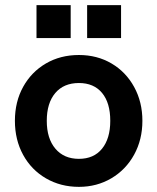

<svg xmlns="http://www.w3.org/2000/svg" viewBox="-20 -717 612 747"><path d="M38 -247Q38 -321 70 -379Q102 -437 158.5 -470Q215 -503 287 -503Q358 -503 414 -470Q470 -437 502 -378.5Q534 -320 534 -247Q534 -174 502 -115.5Q470 -57 413.5 -23.5Q357 10 287 10Q216 10 159 -23Q102 -56 70 -114.5Q38 -173 38 -247ZM409 -247Q409 -317 377 -355.5Q345 -394 287 -394Q228 -394 195 -355Q162 -316 162 -247Q162 -178 195.5 -138.5Q229 -99 287 -99Q345 -99 377 -138.5Q409 -178 409 -247ZM319 -697H451V-569H319ZM122 -697H255V-569H122Z"/></svg>

Font: Hanken Grotesk
Style: Bold
Weight: 700
Designer: Alfredo Marco Pradil
Foundry: Hanken Design Co.
Version: Version 3.014